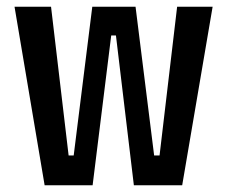

<svg xmlns="http://www.w3.org/2000/svg" viewBox="-20 -548 671 568"><path d="M112 0 23 -528H131L183 -88H198L253 -528H381L436 -88H452L504 -528H609L519 0H376L323 -443H309L254 0Z"/></svg>

Font: Bricolage Grotesque 12pt Condensed Medium
Style: Regular
Weight: 500
Width: 3
Designer: Mathieu Triay
Foundry: Atelier Triay
Version: Version 1.001; ttfautohint (v1.8.4.7-5d5b);gftools[0.9.33.de